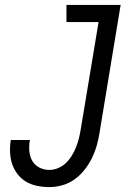

<svg xmlns="http://www.w3.org/2000/svg" viewBox="-20 -755 540 783"><path d="M181 8Q156 8 131.5 3Q107 -2 86.5 -14Q66 -26 51.5 -45Q37 -64 29.5 -86.5Q22 -109 21 -134.5Q20 -160 24 -184H102Q98 -163 99.5 -140.5Q101 -118 111 -100Q121 -82 140 -72Q159 -62 181 -62Q199 -62 217 -69.5Q235 -77 249 -90.5Q263 -104 273 -120.5Q283 -137 290 -154.5Q297 -172 301.5 -190Q306 -208 309 -226L382 -665H251V-735H472L386 -214Q382 -188 374.5 -161.5Q367 -135 355 -110.5Q343 -86 325 -63Q307 -40 284 -23.5Q261 -7 234 0.5Q207 8 181 8Z"/></svg>

Font: Iosevka Slab Oblique
Style: Regular
Weight: 400
Italic angle: -9°
Monospace: yes
Designer: Belleve Invis
Foundry: Belleve Invis
Version: Version 11.1.1; ttfautohint (v1.8.3)